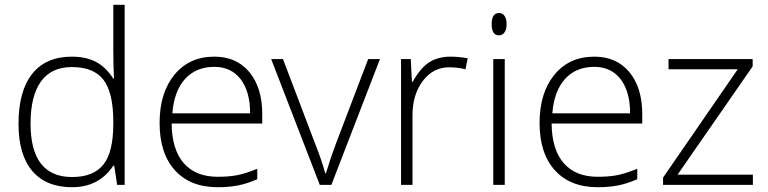

<svg xmlns="http://www.w3.org/2000/svg" viewBox="-20 -780 3238 810"><path d="M283.2 -541Q340.8 -541 382.8 -520Q424.8 -499 458 -448.2H460.9Q458 -509.8 458 -568.8V-759.8H505.9V0H474.1L461.9 -81.1H458Q397.5 9.8 284.2 9.8Q174.3 9.8 116.2 -58.6Q58.1 -127 58.1 -257.8Q58.1 -395.5 115.7 -468.3Q173.3 -541 283.2 -541ZM283.2 -497.1Q196.3 -497.1 152.6 -436Q108.9 -375 108.9 -258.8Q108.9 -33.2 284.2 -33.2Q374 -33.2 416 -85.4Q458 -137.7 458 -257.8V-266.1Q458 -389.2 416.7 -443.1Q375.5 -497.1 283.2 -497.1Z M898.4 9.8Q782.7 9.8 718 -61.5Q653.3 -132.8 653.3 -261.2Q653.3 -388.2 715.8 -464.6Q778.3 -541 884.3 -541Q978 -541 1032.2 -475.6Q1086.4 -410.2 1086.4 -297.9V-258.8H704.1Q705.1 -149.4 755.1 -91.8Q805.2 -34.2 898.4 -34.2Q943.8 -34.2 978.3 -40.5Q1012.7 -46.9 1065.4 -67.9V-23.9Q1020.5 -4.4 982.4 2.7Q944.3 9.8 898.4 9.8ZM884.3 -498Q807.6 -498 761.2 -447.5Q714.8 -397 707 -301.8H1035.2Q1035.2 -394 995.1 -446Q955.1 -498 884.3 -498Z M1329.1 0 1124 -530.8H1173.8L1311 -169.9Q1338.4 -100.6 1352.1 -48.8H1355Q1375 -115.2 1396 -170.9L1533.2 -530.8H1583L1377.9 0Z M1880.9 -541Q1914.6 -541 1953.1 -534.2L1943.8 -487.8Q1910.6 -496.1 1875 -496.1Q1807.1 -496.1 1763.7 -438.5Q1720.2 -380.9 1720.2 -293V0H1671.9V-530.8H1712.9L1717.8 -435.1H1721.2Q1753.9 -493.7 1791 -517.3Q1828.1 -541 1880.9 -541Z M2109.4 0H2061V-530.8H2109.4ZM2054.2 -678.2Q2054.2 -725.1 2085 -725.1Q2100.1 -725.1 2108.6 -712.9Q2117.2 -700.7 2117.2 -678.2Q2117.2 -656.2 2108.6 -643.6Q2100.1 -630.9 2085 -630.9Q2054.2 -630.9 2054.2 -678.2Z M2501.5 9.8Q2385.7 9.8 2321 -61.5Q2256.3 -132.8 2256.3 -261.2Q2256.3 -388.2 2318.8 -464.6Q2381.3 -541 2487.3 -541Q2581.1 -541 2635.3 -475.6Q2689.5 -410.2 2689.5 -297.9V-258.8H2307.1Q2308.1 -149.4 2358.2 -91.8Q2408.2 -34.2 2501.5 -34.2Q2546.9 -34.2 2581.3 -40.5Q2615.7 -46.9 2668.5 -67.9V-23.9Q2623.5 -4.4 2585.4 2.7Q2547.4 9.8 2501.5 9.8ZM2487.3 -498Q2410.6 -498 2364.3 -447.5Q2317.9 -397 2310.1 -301.8H2638.2Q2638.2 -394 2598.1 -446Q2558.1 -498 2487.3 -498Z M3156.2 0H2777.3V-30.8L3092.3 -487.8H2800.3V-530.8H3155.3V-500L2838.4 -43H3156.2Z"/></svg>

Font: JBL Sans
Style: Light
Weight: 300
Version: Version 1.10